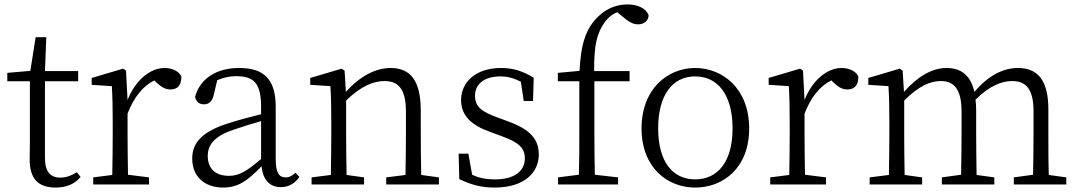

<svg xmlns="http://www.w3.org/2000/svg" viewBox="-20 -833 4870 867"><path d="M231 14C279 14 318 -2 344 -34L327 -55C300 -39 280 -31 251 -31C208 -31 183 -58 183 -120V-466H333V-512H183L189 -665H141L117 -513L13 -504V-466H115V-198C115 -162 114 -141 114 -112C114 -27 152 14 231 14Z M401 0H653V-32L558 -44C557 -99 556 -176 556 -227V-320C584 -392 624 -444 677 -470L688 -459C709 -440 727 -429 749 -429C783 -429 799 -449 799 -487C790 -510 759 -526 723 -526C657 -526 590 -469 556 -381L549 -514L536 -523L394 -481V-450L485 -444C488 -395 489 -347 489 -280V-227C489 -176 488 -98 487 -43L401 -32Z M1248 12C1281 12 1310 -2 1332 -34L1314 -53C1299 -39 1287 -32 1270 -32C1242 -32 1225 -50 1225 -113V-351C1225 -476 1171 -526 1060 -526C956 -526 883 -477 861 -396C865 -375 878 -362 901 -362C924 -362 938 -375 945 -404L961 -471C990 -483 1017 -489 1045 -489C1124 -489 1159 -461 1159 -349V-317C1114 -306 1067 -294 1020 -279C890 -240 848 -187 848 -117C848 -31 909 14 987 14C1056 14 1098 -17 1161 -82C1167 -23 1196 12 1248 12ZM918 -129C918 -174 943 -217 1034 -247C1074 -261 1117 -274 1159 -286V-115C1092 -58 1058 -39 1014 -39C956 -39 918 -69 918 -129Z M1387 0H1624V-32L1545 -43C1544 -98 1543 -176 1543 -227V-379C1612 -447 1670 -467 1716 -467C1778 -467 1813 -432 1813 -330V-227C1813 -174 1812 -98 1811 -43L1724 -32V0H1962V-32L1882 -43C1881 -98 1880 -174 1880 -227V-334C1880 -472 1831 -526 1744 -526C1678 -526 1607 -491 1542 -418L1536 -514L1523 -523L1381 -481V-450L1472 -444C1475 -395 1476 -347 1476 -280V-227C1476 -176 1475 -99 1474 -43L1387 -32Z M2213 14C2348 14 2413 -54 2413 -135C2413 -203 2376 -248 2274 -285L2228 -302C2156 -328 2125 -350 2125 -401C2125 -451 2164 -488 2240 -488C2271 -488 2301 -480 2332 -464L2345 -377H2387L2390 -482C2342 -511 2300 -526 2242 -526C2127 -526 2062 -461 2062 -381C2062 -308 2113 -266 2192 -238L2243 -219C2321 -191 2350 -166 2350 -118C2350 -62 2305 -23 2216 -23C2173 -23 2141 -30 2112 -44L2095 -139H2051L2054 -24C2107 1 2153 14 2213 14Z M2500 0H2771V-32L2666 -44C2665 -105 2664 -166 2664 -227V-466H2823V-512H2663C2662 -630 2676 -680 2705 -724C2721 -750 2743 -768 2767 -778L2789 -760C2817 -736 2837 -723 2861 -723C2890 -723 2908 -741 2909 -763C2899 -795 2860 -813 2814 -813C2768 -813 2721 -797 2682 -759C2625 -705 2603 -634 2597 -513L2499 -504V-466H2596V-227C2596 -166 2596 -105 2594 -44L2500 -32Z M3119 14C3244 14 3363 -73 3363 -253C3363 -434 3242 -526 3119 -526C2997 -526 2877 -434 2877 -253C2877 -74 2996 14 3119 14ZM3119 -23C3016 -23 2952 -105 2952 -253C2952 -403 3016 -488 3119 -488C3223 -488 3288 -403 3288 -253C3288 -105 3223 -23 3119 -23Z M3458 0H3710V-32L3615 -44C3614 -99 3613 -176 3613 -227V-320C3641 -392 3681 -444 3734 -470L3745 -459C3766 -440 3784 -429 3806 -429C3840 -429 3856 -449 3856 -487C3847 -510 3816 -526 3780 -526C3714 -526 3647 -469 3613 -381L3606 -514L3593 -523L3451 -481V-450L3542 -444C3545 -395 3546 -347 3546 -280V-227C3546 -176 3545 -98 3544 -43L3458 -32Z M3907 0H4144V-32L4065 -43C4064 -98 4063 -176 4063 -227V-379C4130 -446 4181 -467 4230 -467C4287 -467 4322 -431 4322 -330V-227C4322 -174 4321 -98 4320 -44L4233 -32V0H4470V-32L4390 -43C4389 -98 4388 -174 4388 -227V-334C4388 -352 4387 -368 4385 -383C4450 -447 4504 -467 4551 -467C4611 -467 4647 -433 4647 -331V-227C4647 -174 4646 -98 4645 -44L4558 -32V0H4795V-32L4716 -43C4714 -98 4714 -174 4714 -227V-339C4714 -473 4664 -526 4577 -526C4509 -526 4442 -491 4380 -418C4363 -494 4319 -526 4254 -526C4189 -526 4124 -488 4062 -418L4056 -514L4043 -523L3901 -481V-450L3992 -444C3995 -395 3996 -347 3996 -280V-227C3996 -176 3995 -99 3994 -43L3907 -32Z"/></svg>

Font: Kiri Minchoo Light
Style: Regular
Weight: 300
Designer: Ryoko NISHIZUKA 西塚涼子 (kana & ideographs); Frank Grießhammer (Latin, Greek & Cyrillic);
akenotsuki.com/eyeben/fonts/ (U+
Foundry: Adobe
akenotsuki.com/eyeben/fonts/
Version: Version 4.002;hotconv 1.0.119;makeotfexe 2.5.65604